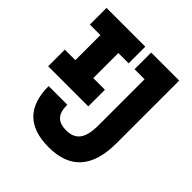

<svg xmlns="http://www.w3.org/2000/svg" viewBox="-191 -826 968 968"><g transform="rotate(45 293.0 -341.5)"><path d="M306.2 9.8Q197.3 9.8 142.8 -44.8Q88.4 -99.4 88.4 -208.5H221.2Q221.2 -158.7 242.2 -135.7Q263.2 -112.8 308.6 -112.8Q359.4 -112.8 382.8 -144.8Q406.2 -176.8 406.2 -247.6V-693.4H534.2V-247.6Q534.2 -118.3 477.4 -54.3Q420.7 9.8 306.2 9.8ZM16.1 -277.3V-396H302.2V-277.3ZM91.3 -277.3V-693.4H219.2V-277.3ZM16.1 -574.7V-693.4H292.5V-574.7ZM334.5 -574.7V-693.4H452.1V-574.7Z"/></g></svg>

Font: Cascadia Code
Style: Regular
Weight: 400
Monospace: yes
Designer: Aaron Bell
Foundry: Saja Typeworks
Version: Version 2106.017